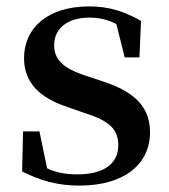

<svg xmlns="http://www.w3.org/2000/svg" viewBox="-20 -563 528 599"><path d="M228 16C369 16 448 -52 448 -150C448 -225 406 -274 304 -308L250 -326C175 -350 149 -378 149 -422C149 -473 189 -508 259 -508C290 -508 316 -502 343 -488L369 -384H415L420 -498C366 -528 320 -543 258 -543C127 -543 55 -474 55 -382C55 -303 106 -257 191 -229L245 -210C326 -185 349 -156 349 -110C349 -53 305 -19 221 -19C183 -19 154 -25 127 -38L103 -153H52L49 -28C105 0 158 16 228 16Z"/></svg>

Font: Noto Serif CJK HK SemiBold
Style: Regular
Weight: 600
Designer: Ryoko NISHIZUKA 西塚涼子 (kana & ideographs); Frank Grießhammer (Latin, Greek & Cyrillic); Wenlong ZHANG 张文龙 (bopomofo); San
Foundry: Adobe
Version: Version 2.001;hotconv 1.1.0;makeotfexe 2.6.0